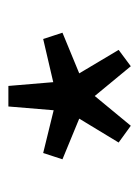

<svg xmlns="http://www.w3.org/2000/svg" viewBox="43 -795 332 458"><g transform="rotate(-90 209.0 -566.0)"><path d="M138 -420 98 -449 155 -543 58 -583 73 -629 175 -604 184 -712H233L242 -605L345 -629L360 -583L263 -543L319 -449L280 -420L209 -506Z"/></g></svg>

Font: CV Source Sans
Style: Regular
Weight: 400
Designer: Paul D. Hunt
Foundry: Adobe Systems Incorporated
Version: Version 3.001